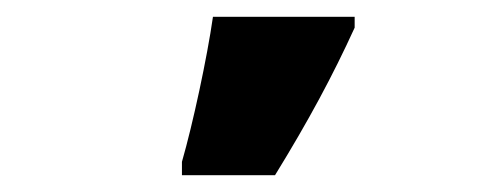

<svg xmlns="http://www.w3.org/2000/svg" viewBox="-20 -815 580 229"><path d="M197 -606H308C348 -671 377 -725 403 -782V-795H234C227 -746 210 -667 197 -622Z"/></svg>

Font: Noto Sans UI Black
Style: Regular
Weight: 900
Designer: Monotype Design Team
Foundry: Monotype Imaging Inc.
Version: Version 1.901